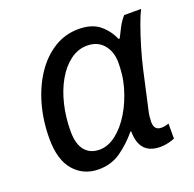

<svg xmlns="http://www.w3.org/2000/svg" viewBox="-103 -653 779 769"><g transform="rotate(-20 286.0 -268.0)"><path d="M193 10Q129 10 88.5 -36Q48 -82 48 -173Q48 -249 67 -316.5Q86 -384 120.5 -435.5Q155 -487 202.5 -516.5Q250 -546 307 -546Q364 -546 396.5 -519Q429 -492 445 -454H450Q458 -471 471 -495.5Q484 -520 499 -536H571Q560 -515 546.5 -477.5Q533 -440 519.5 -395Q506 -350 496 -306L461 -149Q457 -133 455.5 -119.5Q454 -106 454 -97Q454 -61 485 -61Q501 -61 517 -67V-3Q509 1 491 5.5Q473 10 456 10Q366 10 366 -89H363Q329 -48 288 -19Q247 10 193 10ZM223 -63Q259 -63 293.5 -89.5Q328 -116 355.5 -161.5Q383 -207 399 -264Q407 -293 409.5 -318.5Q412 -344 412 -365Q412 -412 386.5 -442Q361 -472 317 -472Q278 -472 245 -447.5Q212 -423 188 -381Q164 -339 151 -285Q138 -231 138 -172Q138 -117 160.5 -90Q183 -63 223 -63Z"/></g></svg>

Font: Manna Sans
Style: Italic
Weight: 400
Italic angle: -12°
Designer: Monotype Design Team
Foundry: Monotype Imaging Inc.
Version: Version 2.001.1; ttfautohint (v1.8.2)